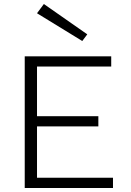

<svg xmlns="http://www.w3.org/2000/svg" viewBox="-20 -935 654 955"><path d="M414.1 -764.2 389.2 -731 164.1 -869.1 198.2 -915ZM103 -654.8H533.2V-604H164.1V-356.9H469.2V-306.2H164.1V-50.8H542V0H103Z"/></svg>

Font: IntelOne Mono Light
Style: Regular
Weight: 300
Designer: Fred Shallcrass
Foundry: Frere-Jones Type LLC
Version: Version 1.200;hotconv 1.1.0;makeotfexe 2.6.0;FJTRelease1.2